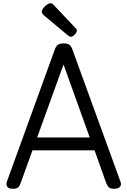

<svg xmlns="http://www.w3.org/2000/svg" viewBox="-20 -1160 792 1194"><path d="M61 14Q35 14 25.5 1.5Q16 -11 23 -31L320 -850Q328 -873 340 -881.5Q352 -890 376 -890Q400 -890 411.5 -881.5Q423 -873 431 -850L729 -31Q737 -11 726 1.5Q715 14 689 14Q667 14 657.5 5.5Q648 -3 640 -23L568 -225H182L109 -23Q102 -3 92.5 5.5Q83 14 61 14ZM211 -305H538L375 -759ZM420 -931Q416 -931 411.5 -934Q407 -937 401 -941L255 -1063Q246 -1071 243 -1076Q240 -1081 240 -1088Q240 -1098 249.5 -1110Q259 -1122 272 -1131Q285 -1140 295 -1140Q301 -1140 305.5 -1137Q310 -1134 314 -1129L449 -986Q456 -980 457 -976.5Q458 -973 458 -969Q458 -959 444.5 -945Q431 -931 420 -931Z"/></svg>

Font: Playwrite GB S
Style: Regular
Weight: 400
Designer: Veronika Burian, José Scaglione
Foundry: TypeTogether
Version: Version 1.000